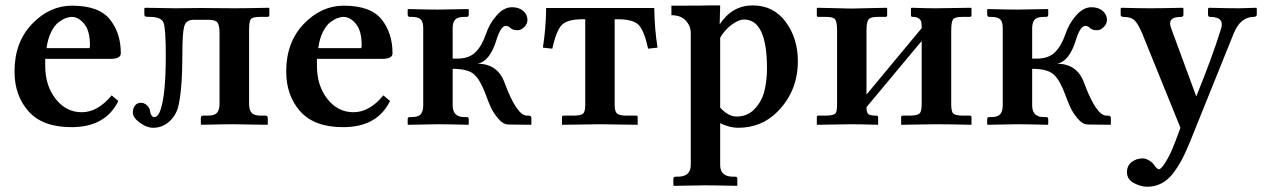

<svg xmlns="http://www.w3.org/2000/svg" viewBox="-20 -465 4728 717"><path d="M153.8 -285.2H314Q315.9 -287.1 315.9 -295.9Q315.9 -350.1 294.4 -376Q272.9 -401.9 248 -401.9Q238.3 -401.9 226.1 -397.5Q213.9 -393.1 199 -382.1Q184.1 -371.1 171.4 -346.2Q158.7 -321.3 153.8 -285.2ZM397 -108.9 421.9 -87.9Q374 10.3 246.1 9.8Q139.2 9.8 86.7 -49.1Q34.2 -107.9 34.2 -198.2Q34.2 -307.1 99.6 -375.5Q165 -443.8 249 -443.8Q349.1 -443.8 390.1 -392.8Q431.2 -341.8 431.2 -266.1Q431.2 -245.1 392.1 -245.1H148.9V-219.2Q148.9 -145 188 -95.5Q227.1 -45.9 285.2 -45.9Q345.2 -45.9 397 -108.9Z M556.2 -27.8Q543.9 -27.8 540 -50.8Q539.1 -62 529.1 -71.5Q519 -81.1 506.8 -81.1Q491.7 -81.1 483.9 -70.6Q476.1 -60.1 476.1 -44.9Q476.1 -25.9 502 -6.8Q527.8 12.2 551.8 12.2Q584 12.2 609.4 -8.8Q634.8 -29.8 645 -64Q661.1 -127.9 661.1 -266.1Q661.1 -342.3 668 -366.7Q674.8 -391.1 703.1 -391.1H758.8Q784.7 -391.1 792.2 -380.6Q799.8 -370.1 799.8 -341.8V-77.1Q799.8 -54.2 790.3 -43.7Q780.8 -33.2 756.8 -33.2H737.8Q730 -33.2 730 -23.9V-1L731.9 1Q816.9 -1 853 -1L978 1L980 -1V-23.9Q980 -32.7 972.2 -33.2H953.1Q929.2 -33.2 919.7 -43.7Q910.2 -54.2 910.2 -77.1V-355Q910.2 -384.8 916.5 -393.3Q922.9 -401.9 949.7 -401.9H979Q985.8 -401.9 985.8 -409.2V-434.1L983.9 -436Q898.9 -434.1 855 -434.1L729 -435.1Q667 -434.1 633.8 -434.1L522 -436L519 -434.1V-411.1Q519 -405.3 522.5 -403.6Q525.9 -401.9 540 -401.9Q582 -401.9 590.6 -380.4Q599.1 -358.9 599.1 -258.8Q599.1 -120.6 582 -63Q572.3 -27.8 556.2 -27.8Z M1168.5 -285.2H1328.6Q1330.6 -287.1 1330.6 -295.9Q1330.6 -350.1 1309.1 -376Q1287.6 -401.9 1262.7 -401.9Q1252.9 -401.9 1240.7 -397.5Q1228.5 -393.1 1213.6 -382.1Q1198.7 -371.1 1186 -346.2Q1173.3 -321.3 1168.5 -285.2ZM1411.6 -108.9 1436.5 -87.9Q1388.7 10.3 1260.7 9.8Q1153.8 9.8 1101.3 -49.1Q1048.8 -107.9 1048.8 -198.2Q1048.8 -307.1 1114.3 -375.5Q1179.7 -443.8 1263.7 -443.8Q1363.8 -443.8 1404.8 -392.8Q1445.8 -341.8 1445.8 -266.1Q1445.8 -245.1 1406.7 -245.1H1163.6V-219.2Q1163.6 -145 1202.6 -95.5Q1241.7 -45.9 1299.8 -45.9Q1359.9 -45.9 1411.6 -108.9Z M1560.5 -71.8V-359.9Q1560.5 -382.8 1551.5 -392.3Q1542.5 -401.9 1517.6 -401.9H1510.7Q1502.9 -401.9 1502.4 -410.2V-429.2L1504.4 -431.2Q1578.6 -429.2 1614.7 -429.2L1728.5 -431.2L1730.5 -429.2V-410.2Q1730.5 -402.3 1722.7 -401.9H1713.4Q1689.5 -401.9 1679.9 -391.8Q1670.4 -381.8 1670.4 -359.9V-246.1H1687.5Q1730.5 -246.1 1754.6 -269Q1778.8 -292 1794.4 -336.9Q1807.6 -377 1834.7 -407.5Q1861.8 -438 1891.6 -438Q1918.5 -438 1934.1 -424.1Q1949.7 -410.2 1949.7 -391.1Q1949.7 -376 1937.7 -364Q1925.8 -352.1 1912.6 -352.1Q1894.5 -352.1 1885.7 -360.8Q1879.9 -367.7 1868.7 -368.2Q1850.6 -368.2 1834.5 -317.9Q1809.6 -234.9 1762.7 -227.1Q1837.9 -227.1 1863.8 -157.2Q1909.7 -33.2 1947.8 -33.2H1954.6Q1964.4 -33.2 1964.4 -23.9V-1L1962.4 1L1879.4 0Q1858.4 0 1840.1 -22.5Q1821.8 -44.9 1813.2 -63.5Q1804.7 -82 1793.5 -112.8Q1774.4 -164.6 1751.5 -186.3Q1728.5 -208 1670.4 -208V-71.8Q1670.4 -27.8 1713.4 -27.8H1722.7Q1730.5 -27.8 1730.5 -20V-1L1728.5 1Q1653.3 -1 1614.7 -1L1504.4 1L1502.4 -1V-20Q1502.4 -27.8 1510.7 -27.8H1517.6Q1541.5 -27.8 1551 -38.3Q1560.5 -48.8 1560.5 -71.8Z M2287.6 -393.1H2275.4V-74.2Q2275.4 -50.3 2283 -42.2Q2290.5 -34.2 2315.4 -33.2H2356.4Q2361.3 -33.2 2361.3 -26.9V1L2221.7 -1L2078.6 1V-26.9Q2078.6 -32.7 2084.5 -33.2H2125.5Q2151.4 -34.2 2158.4 -41.5Q2165.5 -48.8 2165.5 -74.2V-393.1H2155.3Q2097.2 -393.1 2076.9 -370.6Q2056.6 -348.1 2042.5 -283.2L2007.3 -287.1Q2018.6 -356.9 2019.5 -435.1H2423.3Q2424.3 -356.9 2435.5 -287.1L2400.4 -283.2Q2386.2 -348.1 2366 -370.6Q2345.7 -393.1 2287.6 -393.1Z M2669.4 -324.2V-63Q2700.2 -29.8 2730.5 -29.8Q2771.5 -29.8 2798.3 -58.3Q2825.2 -86.9 2834.7 -125.5Q2844.2 -164.1 2844.2 -210Q2844.2 -392.1 2758.3 -392.1Q2739.3 -392.1 2713.4 -373.5Q2687.5 -355 2669.4 -324.2ZM2559.6 150.9V-341.8Q2559.6 -367.7 2541 -387.9Q2522.5 -408.2 2487.3 -408.2V-443.8Q2625.5 -443.8 2629.4 -444.8H2669.4L2667.5 -374Q2714.4 -444.8 2790.5 -444.8Q2868.7 -444.8 2914.1 -383.3Q2959.5 -321.8 2959.5 -236.8Q2959.5 -124 2882.3 -46.9Q2823.2 12.2 2736.3 12.2Q2705.6 12.2 2669.4 -4.9V150.9Q2669.4 194.8 2717.3 194.8H2725.6Q2733.4 194.8 2733.4 203.1V227.1L2732.4 229Q2651.4 227.1 2612.3 227.1L2496.6 229L2494.6 227.1V203.1Q2494.6 195.3 2502.4 194.8H2511.2Q2559.6 194.8 2559.6 150.9Z M3159.2 -433.1 3291 -436 3293 -434.1V-408.2Q3293 -402.3 3287.1 -401.9H3256.8Q3230 -401.9 3222.9 -391.8Q3215.8 -381.8 3215.8 -350.1V-111.8L3421.9 -359.9Q3421.9 -375 3420.4 -382.6Q3418.9 -390.1 3411.4 -396Q3403.8 -401.9 3388.2 -401.9Q3382.3 -401.9 3381.8 -407.2V-434.1L3384.3 -436Q3439.5 -434.1 3475.1 -434.1L3606.9 -436L3607.9 -434.1V-408.2Q3607.9 -402.3 3602.1 -401.9H3572.3Q3545.4 -401.9 3538.8 -392.3Q3532.2 -382.8 3532.2 -350.1V-77.1Q3532.2 -49.3 3539.1 -41.7Q3545.9 -34.2 3572.3 -33.2H3602.1Q3607.9 -33.2 3607.9 -26.9V-1L3606.9 1Q3525.9 -1 3475.1 -1L3345.2 1V-1V-27.8Q3345.2 -32.7 3351.1 -33.2H3380.9Q3407.7 -34.2 3414.8 -42Q3421.9 -49.8 3421.9 -77.1V-312L3215.8 -64.9Q3215.8 -44.9 3222.4 -39.1Q3229 -33.2 3252.9 -33.2Q3258.8 -33.2 3259.3 -26.9V-1L3257.8 1Q3197.8 -1 3159.2 -1L3031.2 1L3030.3 -1V-27.8Q3030.3 -32.7 3035.2 -33.2H3065.9Q3092.8 -34.2 3099.4 -41Q3106 -47.9 3106 -75.2V-349.1Q3106 -382.3 3099.1 -392.1Q3092.3 -401.9 3065.9 -401.9H3036.1Q3030.3 -401.9 3030.3 -407.2V-434.1L3033.2 -436Z M3724.6 -71.8V-359.9Q3724.6 -382.8 3715.6 -392.3Q3706.5 -401.9 3681.6 -401.9H3674.8Q3667 -401.9 3666.5 -410.2V-429.2L3668.5 -431.2Q3742.7 -429.2 3778.8 -429.2L3892.6 -431.2L3894.5 -429.2V-410.2Q3894.5 -402.3 3886.7 -401.9H3877.4Q3853.5 -401.9 3844 -391.8Q3834.5 -381.8 3834.5 -359.9V-246.1H3851.6Q3894.5 -246.1 3918.7 -269Q3942.9 -292 3958.5 -336.9Q3971.7 -377 3998.8 -407.5Q4025.9 -438 4055.7 -438Q4082.5 -438 4098.1 -424.1Q4113.8 -410.2 4113.8 -391.1Q4113.8 -376 4101.8 -364Q4089.8 -352.1 4076.7 -352.1Q4058.6 -352.1 4049.8 -360.8Q4043.9 -367.7 4032.7 -368.2Q4014.6 -368.2 3998.5 -317.9Q3973.6 -234.9 3926.8 -227.1Q4002 -227.1 4027.8 -157.2Q4073.7 -33.2 4111.8 -33.2H4118.7Q4128.4 -33.2 4128.4 -23.9V-1L4126.5 1L4043.5 0Q4022.5 0 4004.2 -22.5Q3985.8 -44.9 3977.3 -63.5Q3968.8 -82 3957.5 -112.8Q3938.5 -164.6 3915.5 -186.3Q3892.6 -208 3834.5 -208V-71.8Q3834.5 -27.8 3877.4 -27.8H3886.7Q3894.5 -27.8 3894.5 -20V-1L3892.6 1Q3817.4 -1 3778.8 -1L3668.5 1L3666.5 -1V-20Q3666.5 -27.8 3674.8 -27.8H3681.6Q3705.6 -27.8 3715.1 -38.3Q3724.6 -48.8 3724.6 -71.8Z M4587.4 -340.8 4421.4 70.8Q4406.7 106.4 4393.1 132.1Q4379.4 157.7 4360.6 182.4Q4341.8 207 4317.4 219.7Q4293 232.4 4264.2 232.4Q4240.7 232.4 4214.6 218.8Q4188.5 205.1 4188.5 177.7Q4188.5 153.8 4206.1 140.1Q4223.6 126.5 4247.1 126.5Q4258.3 126.5 4271 134Q4283.7 141.6 4289.1 149.9Q4300.3 167 4308.1 167Q4312.5 167 4321 157.2Q4329.6 147.5 4343.3 122.1Q4356.9 96.7 4370.1 61L4388.2 12.2L4247.1 -335.9Q4231 -375 4217.5 -388.4Q4204.1 -401.9 4175.3 -401.9Q4165.5 -401.9 4165 -409.2V-434.1L4168.5 -436Q4233.4 -434.1 4274.4 -434.1Q4321.3 -434.1 4395.5 -436L4399.4 -434.1V-410.2Q4399.4 -402.3 4391.1 -401.9Q4362.3 -401.9 4353.8 -390.9Q4345.2 -379.9 4354.5 -356.9L4447.3 -105Q4506.3 -250 4539.1 -355Q4555.2 -401.9 4499.5 -401.9Q4491.7 -401.9 4491.2 -409.2V-433.1L4495.1 -436Q4563 -434.1 4607.4 -434.1L4671.4 -436L4673.3 -434.1V-411.1Q4673.3 -402.3 4662.1 -401.9Q4612.3 -401.9 4587.4 -340.8Z"/></svg>

Font: Linux Libertine
Style: Semibold
Weight: 600
Designer: Philipp H. Poll
Foundry: Philipp H. Poll
Version: Version 5.1.2 ; ttfautohint (v0.9)